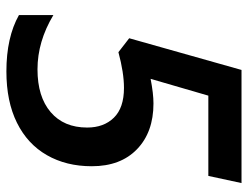

<svg xmlns="http://www.w3.org/2000/svg" viewBox="-106 -648 764 591"><g transform="rotate(90 275.5 -352.0)"><path d="M297.9 -442.9Q386.2 -442.9 438.7 -392.3Q491.2 -341.8 491.2 -252.9Q491.2 -174.3 457 -114.7Q422.9 -55.2 357.4 -22.7Q292 9.8 199.2 9.8Q94.7 9.8 25.9 -28.8V-134.8Q107.4 -85.9 192.9 -85.9Q277.3 -85.9 324.7 -126.5Q372.1 -167 372.1 -238.8Q372.1 -290 341.8 -321Q311.5 -352.1 250 -352.1Q203.6 -352.1 140.1 -335L97.2 -368.2L194.8 -713.9H543L521 -611.8H273.9L222.2 -434.1Q267.6 -442.9 297.9 -442.9Z"/></g></svg>

Font: f52132580099584   
Style: Italic
Weight: 600
Italic angle: -12°
Foundry: Ascender Corporation
Version: Version 1.10